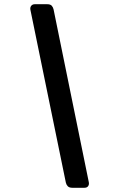

<svg xmlns="http://www.w3.org/2000/svg" viewBox="-20 -806 542 910"><path d="M323 84Q308 84 301 76.5Q294 69 292 59L124 -760Q122 -771 128 -778.5Q134 -786 145 -786H204Q219 -786 225.5 -778.5Q232 -771 234 -761L401 58Q403 69 397.5 76.5Q392 84 380 84Z"/></svg>

Font: Rubik Medium
Style: Italic
Weight: 500
Italic angle: -12°
Designer: Hubert and Fischer
Foundry: Hubert and Fischer
Version: Version 2.300;gftools[0.9.30]